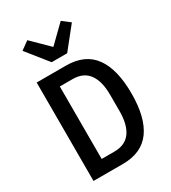

<svg xmlns="http://www.w3.org/2000/svg" viewBox="-225 -1066 1050 1179"><g transform="rotate(-30 300.0 -476.0)"><path d="M82 -698H290Q424 -698 488.5 -609Q553 -520 553 -349Q553 -178 488.5 -89Q424 0 290 0H82ZM283 -92Q360 -92 397.5 -143.5Q435 -195 435 -291V-407Q435 -503 397.5 -554.5Q360 -606 283 -606H193V-92ZM224 -760 104 -910 162 -952 280 -836 399 -952 454 -910 334 -760Z"/></g></svg>

Font: IBM Plex Mono Medium
Style: Regular
Weight: 500
Monospace: yes
Designer: Mike Abbink, Paul van der Laan, Pieter van Rosmalen
Foundry: Bold Monday
Version: Version 2.3